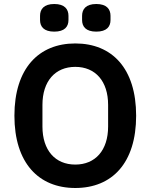

<svg xmlns="http://www.w3.org/2000/svg" viewBox="-20 -927 752 959"><path d="M251 -769C303 -769 322 -794 322 -827V-848C322 -881 303 -907 251 -907C199 -907 180 -881 180 -848V-827C180 -794 199 -769 251 -769ZM461 -769C513 -769 532 -794 532 -827V-848C532 -881 513 -907 461 -907C409 -907 390 -881 390 -848V-827C390 -794 409 -769 461 -769ZM356 12C540 12 660 -113 660 -349C660 -585 540 -710 356 -710C173 -710 52 -585 52 -349C52 -113 173 12 356 12ZM356 -105C256 -105 192 -176 192 -295V-403C192 -522 256 -593 356 -593C456 -593 520 -522 520 -403V-295C520 -176 456 -105 356 -105Z"/></svg>

Font: Braiins Sans SemiBold
Style: Regular
Weight: 600
Designer: Mike Abbink, Paul van der Laan, Pieter van Rosmalen, Jiri Chlebus, Lubos Buracinsky
Foundry: Bold Monday, Sudetype
Version: Version 1.000;hotconv 1.0.109;makeotfexe 2.5.65596